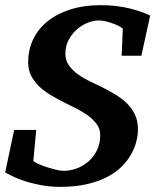

<svg xmlns="http://www.w3.org/2000/svg" viewBox="-25 -707 608 743"><path d="M522 -491.2H445.8L450.2 -595.2Q450.2 -597.7 440.9 -603Q431.6 -608.4 417.5 -614Q403.3 -619.6 387 -623.8Q370.6 -627.9 356.9 -627.9Q337.4 -627.9 314.9 -619.1Q292.5 -610.4 273.2 -593.8Q253.9 -577.1 241 -553.2Q228 -529.3 228 -499Q228 -472.7 242.4 -452.9Q256.8 -433.1 278.1 -418.2Q299.3 -403.3 323.5 -391.8Q347.7 -380.4 367.2 -371.1Q394 -357.4 419.7 -342.3Q445.3 -327.1 465.1 -308.1Q484.9 -289.1 496.8 -264.4Q508.8 -239.7 508.8 -207Q508.8 -184.1 502.4 -158.9Q496.1 -133.8 481.9 -108.9Q467.8 -84 444.8 -61.3Q421.9 -38.6 388.4 -21.5Q355 -4.4 310.3 5.9Q265.6 16.1 208 16.1Q167 16.1 131.1 9Q95.2 2 67.1 -7.6Q39.1 -17.1 20.5 -26.4Q2 -35.6 -4.9 -40L29.8 -204.1H115.2L104 -85Q103.5 -82 117.2 -75.4Q130.9 -68.8 149.9 -62.3Q168.9 -55.7 189.2 -50.8Q209.5 -45.9 222.2 -45.9Q244.6 -45.9 269.5 -54.4Q294.4 -63 315.2 -80.3Q335.9 -97.7 349.4 -123.8Q362.8 -149.9 362.8 -185.1Q362.8 -209.5 347.9 -228.5Q333 -247.6 311.8 -262.5Q290.5 -277.3 266.4 -289.1Q242.2 -300.8 224.1 -310.1Q197.3 -323.7 172.1 -338.6Q147 -353.5 127.4 -371.8Q107.9 -390.1 95.9 -413.1Q84 -436 84 -465.8Q84 -514.2 103.3 -554.7Q122.6 -595.2 158.9 -624.5Q195.3 -653.8 247.3 -670.4Q299.3 -687 365.2 -687Q398.9 -687 427.2 -683.3Q455.6 -679.7 479.2 -673.8Q502.9 -668 522 -660.9Q541 -653.8 556.2 -647Z"/></svg>

Font: Charis SIL Eur
Style: Bold Italic
Weight: 700
Italic angle: -11°
Foundry: SIL International
Version: Version 5.000